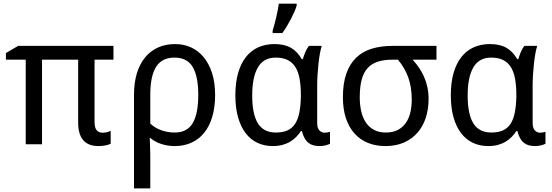

<svg xmlns="http://www.w3.org/2000/svg" viewBox="-20 -786 3007 1046"><path d="M539.1 -63Q552.7 -63 564.2 -66.2Q575.7 -69.3 583 -73.2V-2.9Q575.7 1.5 557.6 5.6Q539.6 9.8 516.1 9.8Q460.9 9.8 433.3 -22.5Q405.8 -54.7 405.8 -118.2V-460.9H209V0H120.1V-460.9H12.2V-497.1L79.1 -536.1H598.1V-460.9H495.1V-124Q495.1 -89.8 506.6 -76.4Q518.1 -63 539.1 -63Z M1151.9 -269Q1151.9 -202.1 1136.5 -150.1Q1121.1 -98.1 1092.5 -62.7Q1064 -27.3 1023.2 -8.8Q982.4 9.8 931.6 9.8Q895 9.8 860.1 -1.2Q825.2 -12.2 798.8 -34.2H795.9Q796.4 -13.2 797.4 9.3Q798.3 28.3 798.6 52Q798.8 75.7 798.8 98.1V240.2H710V-269Q710 -335.4 725.8 -387Q741.7 -438.5 771 -473.9Q800.3 -509.3 841.6 -527.6Q882.8 -545.9 934.1 -545.9Q981.4 -545.9 1021.2 -527.6Q1061 -509.3 1090.1 -473.9Q1119.1 -438.5 1135.5 -387Q1151.9 -335.4 1151.9 -269ZM930.7 -472.2Q863.8 -472.2 832 -424.3Q800.3 -376.5 798.8 -278.8V-112.8Q825.2 -87.9 860.1 -75.9Q895 -64 931.6 -64Q1000 -64 1030 -115.5Q1060.1 -167 1060.1 -269Q1060.1 -371.1 1029.5 -421.6Q999 -472.2 930.7 -472.2Z M1482.9 -64Q1520 -64 1545.7 -75.4Q1571.3 -86.9 1587.2 -110.8Q1603 -134.8 1610.6 -171.9Q1618.2 -209 1619.1 -259.8V-267.1Q1619.1 -316.4 1612.5 -354.7Q1606 -393.1 1590.1 -419.2Q1574.2 -445.3 1547.9 -458.7Q1521.5 -472.2 1481.9 -472.2Q1416 -472.2 1385 -418.9Q1354 -365.7 1354 -266.1Q1354 -164.1 1385 -114Q1416 -64 1482.9 -64ZM1465.8 9.8Q1420.4 9.8 1382.8 -7.8Q1345.2 -25.4 1318.4 -60.3Q1291.5 -95.2 1276.9 -147Q1262.2 -198.7 1262.2 -267.1Q1262.2 -335.9 1277.1 -387.9Q1292 -439.9 1319.6 -475.1Q1347.2 -510.3 1386.7 -528.1Q1426.3 -545.9 1475.1 -545.9Q1529.8 -545.9 1564.9 -525.6Q1600.1 -505.4 1624 -463.9H1629.9Q1634.8 -481 1642.8 -501Q1650.9 -521 1663.1 -536.1H1732.9Q1727.5 -520 1722.9 -494.6Q1718.3 -469.2 1715.1 -439.7Q1711.9 -410.2 1710 -379.4Q1708 -348.6 1708 -321.8V-117.2Q1708 -87.9 1720.2 -75.4Q1732.4 -63 1749 -63Q1755.9 -63 1764.9 -64.7Q1773.9 -66.4 1777.8 -67.9V-2.9Q1770.5 1.5 1754.6 5.6Q1738.8 9.8 1722.2 9.8Q1703.6 9.8 1688.2 5.9Q1672.9 2 1660.6 -7.6Q1648.4 -17.1 1639.6 -32.7Q1630.9 -48.3 1625 -71.8H1619.1Q1608.4 -55.2 1594 -40.3Q1579.6 -25.4 1560.8 -14.2Q1542 -2.9 1518.6 3.4Q1495.1 9.8 1465.8 9.8ZM1465.3 -619.1Q1470.2 -633.8 1475.1 -652.6Q1480 -671.4 1484.6 -691.2Q1489.3 -710.9 1493.2 -730.5Q1497.1 -750 1499 -766.1H1596.2V-755.9Q1593.3 -744.1 1585.2 -725.1Q1577.1 -706.1 1566.2 -684.8Q1555.2 -663.6 1542.5 -642.6Q1529.8 -621.6 1518.1 -606H1465.3Z M2314.9 -246.1Q2314.9 -191.9 2299.8 -145Q2284.7 -98.1 2254.9 -63.7Q2225.1 -29.3 2181.2 -9.8Q2137.2 9.8 2080.1 9.8Q2027.8 9.8 1985.1 -7.3Q1942.4 -24.4 1911.9 -58.1Q1881.3 -91.8 1864.7 -141.4Q1848.1 -190.9 1848.1 -255.9Q1848.1 -332 1866.9 -385.3Q1885.7 -438.5 1920.9 -472.2Q1956.1 -505.9 2006.3 -521Q2056.6 -536.1 2119.1 -536.1H2357.9V-460.9H2228Q2246.1 -440.9 2262 -418.2Q2277.8 -395.5 2289.6 -369.1Q2301.3 -342.8 2308.1 -312.5Q2314.9 -282.2 2314.9 -246.1ZM1939.9 -255.9Q1939.9 -214.4 1948 -179.2Q1956.1 -144 1973.4 -118.4Q1990.7 -92.8 2017.6 -78.4Q2044.4 -64 2082 -64Q2119.1 -64 2145.8 -77.4Q2172.4 -90.8 2189.7 -114.7Q2207 -138.7 2215.1 -171.4Q2223.1 -204.1 2223.1 -242.2Q2223.1 -312.5 2203.9 -365Q2184.6 -417.5 2147.9 -460.9H2119.1Q2072.8 -460.9 2038.8 -450.2Q2004.9 -439.5 1982.9 -415.3Q1960.9 -391.1 1950.4 -351.8Q1939.9 -312.5 1939.9 -255.9Z M2656.7 -64Q2693.8 -64 2719.5 -75.4Q2745.1 -86.9 2761 -110.8Q2776.9 -134.8 2784.4 -171.9Q2792 -209 2793 -259.8V-267.1Q2793 -316.4 2786.4 -354.7Q2779.8 -393.1 2763.9 -419.2Q2748 -445.3 2721.7 -458.7Q2695.3 -472.2 2655.8 -472.2Q2589.8 -472.2 2558.8 -418.9Q2527.8 -365.7 2527.8 -266.1Q2527.8 -164.1 2558.8 -114Q2589.8 -64 2656.7 -64ZM2639.6 9.8Q2594.2 9.8 2556.6 -7.8Q2519 -25.4 2492.2 -60.3Q2465.3 -95.2 2450.7 -147Q2436 -198.7 2436 -267.1Q2436 -335.9 2450.9 -387.9Q2465.8 -439.9 2493.4 -475.1Q2521 -510.3 2560.5 -528.1Q2600.1 -545.9 2648.9 -545.9Q2703.6 -545.9 2738.8 -525.6Q2773.9 -505.4 2797.9 -463.9H2803.7Q2808.6 -481 2816.7 -501Q2824.7 -521 2836.9 -536.1H2906.7Q2901.4 -520 2896.7 -494.6Q2892.1 -469.2 2888.9 -439.7Q2885.7 -410.2 2883.8 -379.4Q2881.8 -348.6 2881.8 -321.8V-117.2Q2881.8 -87.9 2894 -75.4Q2906.2 -63 2922.9 -63Q2929.7 -63 2938.7 -64.7Q2947.8 -66.4 2951.7 -67.9V-2.9Q2944.3 1.5 2928.5 5.6Q2912.6 9.8 2896 9.8Q2877.4 9.8 2862.1 5.9Q2846.7 2 2834.5 -7.6Q2822.3 -17.1 2813.5 -32.7Q2804.7 -48.3 2798.8 -71.8H2793Q2782.2 -55.2 2767.8 -40.3Q2753.4 -25.4 2734.6 -14.2Q2715.8 -2.9 2692.4 3.4Q2668.9 9.8 2639.6 9.8Z"/></svg>

Font: Droid Sans
Style: Regular
Weight: 400
Foundry: Ascender Corporation
Version: Version 1.00 build 114